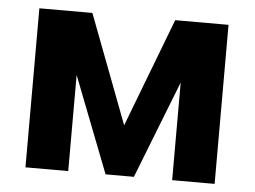

<svg xmlns="http://www.w3.org/2000/svg" viewBox="-43 -582 845 635"><g transform="rotate(5 379.5 -264.0)"><path d="M376 -167 239 -528H63V0H205V-319L329 0H423L550 -324V0H691V-528H514Z"/></g></svg>

Font: Asimov
Style: Regular
Weight: 500
Designer: Google
Version: Version 2.000980; 2014